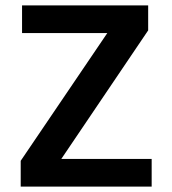

<svg xmlns="http://www.w3.org/2000/svg" viewBox="-20 -694 641 714"><path d="M544 0H57V-96L379 -571H62V-674H531V-581L208 -103H544Z"/></svg>

Font: Hind Mysuru SemiBold
Style: Regular
Weight: 600
Designer: Manushi Parikh, Hitesh Malaviya
Foundry: Indian Type Foundry
Version: Version 0.703;PS 1.0;hotconv 1.0.86;makeotf.lib2.5.63406